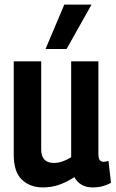

<svg xmlns="http://www.w3.org/2000/svg" viewBox="-20 -809 506 839"><path d="M167 10Q112 10 76 -23.5Q40 -57 40 -134V-541H160V-157Q160 -97 215 -97Q234 -97 253 -103.5Q272 -110 291 -122V-541H410V-137Q410 -117 416 -109.5Q422 -102 432 -102Q444 -102 454 -106L465 -10Q449 -1 429 4.5Q409 10 385 10Q356 10 336 -2Q316 -14 305 -35Q273 -14 239.5 -2Q206 10 167 10ZM179 -595 261 -789H380L271 -595Z"/></svg>

Font: Georama Semi Condensed SemiBold
Style: Regular
Weight: 600
Width: 4
Designer: Jean-Baptiste Levee
Foundry: Production Type
Version: Version 1.000